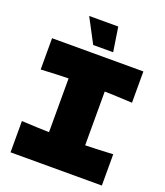

<svg xmlns="http://www.w3.org/2000/svg" viewBox="-164 -1038 989 1148"><g transform="rotate(20 330.5 -463.5)"><path d="M621 -527Q502 -533 445 -534V-192Q503 -193 621 -199V0H40V-199Q155 -193 215 -192V-534Q155 -533 40 -527V-726H621ZM285 -772 203 -927H388L412 -772Z"/></g></svg>

Font: Mantou Sans
Style: Regular
Weight: 400
Designer: Mant0u / artakana
Foundry: Mant0u / artakana
Version: Version 1.001;October 22, 2023;FontCreator 14.0.0.2901 64-bi